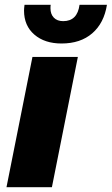

<svg xmlns="http://www.w3.org/2000/svg" viewBox="-20 -779 465 799"><path d="M115 -542H304L196 0H7ZM80 -735Q80 -743 82 -759H191Q190 -754 190 -745Q190 -720 204 -705.5Q218 -691 243 -691Q302 -691 311 -759H425Q413 -683 364 -640.5Q315 -598 236 -598Q166 -598 123 -635Q80 -672 80 -735Z"/></svg>

Font: Idrija
Style: Italic
Weight: 800
Italic angle: -11.3°
Designer: Julieta Ulanovsky
Foundry: Julieta Ulanovsky
Version: Version 7.200